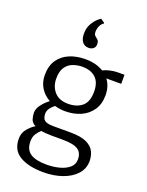

<svg xmlns="http://www.w3.org/2000/svg" viewBox="-197 -951 993 1298"><g transform="rotate(20 299.0 -302.5)"><path d="M282 -186Q242 -186 206.5 -196.5Q191 -186 176 -166.8Q161 -147.5 161 -126Q161 -91 179 -77.5Q197 -64 241 -64H362Q441.5 -64 482.5 -44Q523.5 -24 538.2 7.5Q553 39 553 74Q553 129 516.8 169Q480.5 209 419.5 230.5Q358.5 252 284 252Q178.5 252 114.8 215Q51 178 51 95Q51 52.5 77 22.2Q103 -8 128.5 -22.5Q102 -36 94.5 -59Q87 -82 87 -106Q87 -134 109.2 -163.5Q131.5 -193 161.5 -215Q119.5 -238 94.2 -277.8Q69 -317.5 69 -370Q69 -436 98.2 -478.5Q127.5 -521 176.5 -542Q225.5 -563 285 -564Q323.5 -565 358.8 -556.8Q394 -548.5 422.5 -531Q440 -540.5 469.5 -547.8Q499 -555 529 -555H575V-490H468Q484 -469 493 -441.5Q502 -414 502 -380Q502 -317 472.5 -273.8Q443 -230.5 393 -208.2Q343 -186 282 -186ZM283 -240Q344 -240 382.5 -271.5Q421 -303 421 -377Q421 -444 385.8 -476.5Q350.5 -509 289 -509Q253 -508.5 221.2 -496.5Q189.5 -484.5 169.8 -455.2Q150 -426 150 -374Q150 -317 184 -278.5Q218 -240 283 -240ZM131 85Q131 143.5 169.2 169.8Q207.5 196 287 196Q335 196 378 184.8Q421 173.5 448 150.2Q475 127 475 91Q475 43 442.8 21.5Q410.5 0 328 0H253Q229.5 0 210.5 -1.8Q191.5 -3.5 176 -5.5Q160 8 145.5 29.8Q131 51.5 131 85ZM283 -643Q255.5 -643 238.8 -663.5Q222 -684 222 -723Q222 -763.5 238.5 -792.8Q255 -822 273.2 -838.5Q291.5 -855 297 -857H298L325 -838V-832Q310 -824.5 300.5 -804Q291 -783.5 291 -760Q291 -745 297.8 -737.2Q304.5 -729.5 312 -724Q319.5 -719 325.2 -711Q331 -703 331 -687Q331 -668.5 322.5 -659Q314 -649.5 303.5 -646.2Q293 -643 287 -643Z"/></g></svg>

Font: Merriweather Sans Light
Style: Regular
Weight: 300
Designer: Eben Sorkin
Foundry: Eben Sorkin
Version: Version 2.001; ttfautohint (v1.8.3)